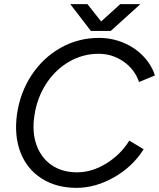

<svg xmlns="http://www.w3.org/2000/svg" viewBox="-20 -895 768 927"><path d="M62 -343Q77 -448.3 132.6 -532.5Q188.2 -616.7 273.1 -664.3Q358 -712 457.5 -712Q520.2 -712 575.8 -688.8Q631.3 -665.7 671.3 -624.2Q711.3 -582.8 728 -530.8L651.3 -499Q630.7 -559.8 576.7 -597.6Q522.7 -635.3 456 -635.3Q379 -635.3 312.8 -596.6Q246.5 -557.8 202.7 -490.1Q158.8 -422.3 146.3 -338Q133.8 -257.7 156.1 -195.3Q178.3 -133 229.2 -98Q280 -63 352.5 -63Q424 -63 493.4 -105.9Q562.8 -148.8 604.3 -216.2L673.5 -174.3Q621 -90.8 531.2 -39.4Q441.3 12 349.7 12Q251.5 12 180.8 -33.4Q110 -78.8 78.9 -159.3Q47.8 -239.8 62 -343ZM419.8 -747.3 560.5 -875H657.7L514.8 -745.7H419.8ZM319.3 -875H402.3L503.8 -746.5L502.2 -745.7H418.8Z"/></svg>

Font: Oak Sans Light Italic
Style: Regular
Weight: 400
Italic angle: -9.5°
Foundry: Erik Kennedy, Walven
Version: Version 1.000;Glyphs 3.1.2 (3151)